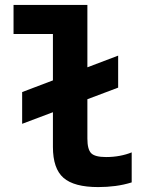

<svg xmlns="http://www.w3.org/2000/svg" viewBox="-20 -750 590 780"><path d="M70 -247V-376L460 -524V-394ZM379 10Q281 10 238 -27.5Q195 -65 195 -153V-612H35V-730H335V-187Q335 -143 350.5 -127.5Q366 -112 411 -112Q440 -112 466.5 -117Q493 -122 515 -131V-9Q483 1 449 5.5Q415 10 379 10Z"/></svg>

Font: M PLUS Code Latin SemiExpanded
Style: Bold
Weight: 700
Width: 6
Designer: Coji Morishita
Foundry: UNDERFOREST DESIGN
Version: Version 1.002; ttfautohint (v1.8.3)